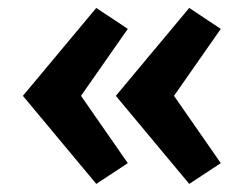

<svg xmlns="http://www.w3.org/2000/svg" viewBox="-20 -575 585 479"><path d="M220.2 -555.2 298.8 -502.9 182.1 -335.9 298.8 -168 220.2 -116.2 37.1 -335.9ZM269 -335.9 452.1 -555.2 530.8 -502.9 414.1 -335.9 530.8 -168 452.1 -116.2Z"/></svg>

Font: LT Wave Text Bold
Style: Regular
Weight: 700
Designer: Daniel Lyons
Version: Version 2.5 (Glyphs App)